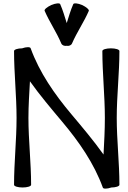

<svg xmlns="http://www.w3.org/2000/svg" viewBox="-20 -1105 766 1148"><path d="M411 -846C440 -913 482 -973 511 -1040C514 -1048 496 -1063 471 -1075C445 -1086 421 -1088 418 -1080C402 -1044 391 -1005 379 -967C367 -1005 356 -1044 340 -1080C337 -1088 313 -1086 287 -1075C261 -1063 243 -1048 247 -1040C276 -973 318 -913 346 -846C351 -834 364 -829 379 -831C393 -829 406 -834 411 -846ZM694 0C694 -133 678 -267 678 -400C678 -533 694 -667 694 -800C694 -809 671 -816 643 -816C615 -816 592 -809 592 -800C592 -667 607 -533 607 -400C607 -327 603 -254 599 -181C541 -263 469 -348 406 -423C306 -542 216 -671 163 -817C160 -825 137 -825 112 -816C87 -816 64 -809 64 -800C64 -667 79 -533 79 -400C79 -267 64 -133 64 0C64 9 87 16 115 16C143 16 166 9 166 0C166 -133 150 -267 150 -400C150 -473 155 -546 159 -619C217 -537 289 -452 352 -377C452 -258 542 -129 595 17C598 25 620 25 646 16C671 16 694 9 694 0Z"/></svg>

Font: Nupuram Condensed Medium
Style: Regular
Weight: 500
Width: 3
Designer: Santhosh Thottingal (santhosh.thottingal@gmail.com)
Foundry: SMC
Version: Version 1.000